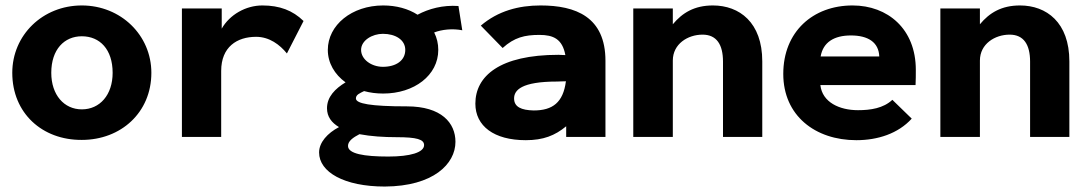

<svg xmlns="http://www.w3.org/2000/svg" viewBox="-20 -502 3981 704"><path d="M280 11C423 11 535 -89 535 -235C535 -373 423 -482 280 -482C136 -482 25 -373 25 -235C25 -87 135 12 280 11ZM280 -101C215 -101 168 -154 168 -235C168 -321 216 -369 280 -369C346 -369 393 -321 393 -235C393 -154 346 -101 280 -101Z M647 0H791V-242C791 -330 849 -367 919 -367C968 -367 1006 -338 1032 -306L1093 -425C1053 -464 1005 -482 942 -482C881 -482 822 -448 793 -397V-471H647Z M1385 -159C1499 -159 1587 -226 1587 -319C1587 -342 1582 -363 1572 -383C1601 -394 1639 -398 1675 -391L1661 -480C1604 -484 1552 -470 1511 -448C1477 -470 1433 -482 1385 -482C1270 -482 1182 -410 1182 -319C1182 -271 1207 -229 1247 -200C1209 -177 1179 -147 1179 -105C1179 -74 1196 -52 1223 -36C1181 -14 1150 20 1150 57C1150 129 1242 182 1391 182C1569 181 1650 99 1650 18C1650 -51 1599 -112 1472 -112C1339 -112 1285 -122 1285 -141C1285 -155 1299 -160 1315 -168C1337 -162 1360 -159 1385 -159ZM1384 -257C1342 -257 1304 -284 1304 -319C1304 -354 1345 -378 1384 -378C1430 -378 1466 -356 1466 -319C1466 -280 1432 -257 1384 -257ZM1256 33C1256 15 1275 2 1298 -10C1340 -2 1388 1 1434 1C1508 1 1535 9 1535 30C1535 57 1484 72 1404 72C1315 72 1256 62 1256 33Z M1908 12C1972 12 2015 -5 2056 -39V0H2200V-279C2200 -440 2091 -482 1962 -482C1882 -482 1806 -462 1743 -408L1823 -326C1866 -365 1904 -374 1958 -374C2009 -374 2042 -359 2053 -300C2043 -300 2033 -301 2028 -301C1812 -301 1723 -223 1723 -122C1723 -40 1791 12 1908 12ZM1865 -141C1865 -171 1891 -203 2023 -203C2031 -203 2043 -204 2055 -204C2045 -126 2006 -97 1937 -97C1891 -98 1865 -110 1865 -141Z M2302 0H2447V-280C2447 -341 2502 -375 2556 -375C2608 -375 2631 -338 2631 -276V0H2775V-277C2775 -420 2691 -482 2594 -482C2526 -482 2482 -455 2447 -413V-471H2302Z M3120 12C3198 12 3273 -12 3323 -67L3252 -136C3219 -105 3172 -98 3126 -98C3058 -98 2995 -127 2988 -190H3337C3338 -205 3338 -231 3338 -246C3338 -396 3235 -482 3106 -482C2961 -482 2852 -386 2852 -231C2852 -78 2969 12 3120 12ZM2989 -295C2998 -347 3038 -372 3100 -372C3163 -372 3202 -347 3204 -295Z M3428 0H3573V-280C3573 -341 3628 -375 3682 -375C3734 -375 3757 -338 3757 -276V0H3901V-277C3901 -420 3817 -482 3720 -482C3652 -482 3608 -455 3573 -413V-471H3428Z"/></svg>

Font: Inconsolata SemiExpanded Black
Style: Regular
Weight: 900
Width: 6
Monospace: yes
Designer: Raph Levien, Cyreal, Brenton Simpson
Foundry: Raph Levien, Cyreal, Google
Version: Version 3.100